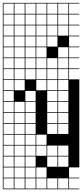

<svg xmlns="http://www.w3.org/2000/svg" viewBox="-20 -1025 578 1352"><path d="M0 307.7V-1004.8H538.5V-1000H466.3V-927.9H538.5V-923.1H466.3V-851H538.5V-846.2H466.3V-774H538.5V-769.2H466.3V-697.1H538.5V-692.3H466.3V-620.2H538.5V-615.4H466.3V-543.3H538.5V-538.5H466.3V-466.3H538.5V153.8H466.3V226H538.5V230.8H466.3V302.9H538.5V307.7ZM389.4 -927.9H461.5V-1000H389.4ZM312.5 -927.9H384.6V-1000H312.5ZM235.6 -927.9H307.7V-1000H235.6ZM158.7 -927.9H230.8V-1000H158.7ZM4.8 -927.9H76.9V-1000H4.8ZM81.7 -927.9H153.8V-1000H81.7ZM389.4 -851H461.5V-923.1H389.4ZM312.5 -851H384.6V-923.1H312.5ZM235.6 -851H307.7V-923.1H235.6ZM158.7 -851H230.8V-923.1H158.7ZM4.8 -851H76.9V-923.1H4.8ZM81.7 -851H153.8V-923.1H81.7ZM389.4 -774H461.5V-846.2H389.4ZM312.5 -774H384.6V-846.2H312.5ZM235.6 -774H307.7V-846.2H235.6ZM4.8 -774H76.9V-846.2H4.8ZM158.7 -774H230.8V-846.2H158.7ZM81.7 -774H153.8V-846.2H81.7ZM312.5 -697.1H384.6V-769.2H312.5ZM235.6 -697.1H307.7V-769.2H235.6ZM4.8 -697.1H76.9V-769.2H4.8ZM158.7 -697.1H230.8V-769.2H158.7ZM81.7 -697.1H153.8V-769.2H81.7ZM158.7 -620.2H230.8V-692.3H158.7ZM235.6 -620.2H307.7V-692.3H235.6ZM81.7 -620.2H153.8V-692.3H81.7ZM389.4 -620.2H461.5V-692.3H389.4ZM4.8 -620.2H76.9V-692.3H4.8ZM81.7 -543.3H153.8V-615.4H81.7ZM389.4 -543.3H461.5V-615.4H389.4ZM312.5 -543.3H384.6V-615.4H312.5ZM235.6 -543.3H307.7V-615.4H235.6ZM4.8 -543.3H76.9V-615.4H4.8ZM158.7 -543.3H230.8V-615.4H158.7ZM81.7 -466.3H153.8V-538.5H81.7ZM389.4 -466.3H461.5V-538.5H389.4ZM312.5 -466.3H384.6V-538.5H312.5ZM4.8 -466.3H76.9V-538.5H4.8ZM235.6 -466.3H307.7V-538.5H235.6ZM158.7 -466.3H230.8V-538.5H158.7ZM81.7 -389.4H153.8V-461.5H81.7ZM389.4 -389.4H461.5V-461.5H389.4ZM312.5 -389.4H384.6V-461.5H312.5ZM4.8 -389.4H76.9V-461.5H4.8ZM235.6 -389.4H307.7V-461.5H235.6ZM76.9 -384.6H4.8V-312.5H76.9ZM312.5 -312.5H384.6V-384.6H312.5ZM389.4 -312.5H461.5V-384.6H389.4ZM158.7 -312.5H230.8V-384.6H158.7ZM81.7 -235.6H153.8V-307.7H81.7ZM158.7 -235.6H230.8V-307.7H158.7ZM4.8 -235.6H76.9V-307.7H4.8ZM312.5 -235.6H384.6V-307.7H312.5ZM389.4 -235.6H461.5V-307.7H389.4ZM158.7 -158.7H230.8V-230.8H158.7ZM4.8 -158.7H76.9V-230.8H4.8ZM312.5 -158.7H384.6V-230.8H312.5ZM81.7 -158.7H153.8V-230.8H81.7ZM389.4 -158.7H461.5V-230.8H389.4ZM81.7 -81.7H153.8V-153.8H81.7ZM158.7 -81.7H230.8V-153.8H158.7ZM312.5 -81.7H384.6V-153.8H312.5ZM4.8 -81.7H76.9V-153.8H4.8ZM389.4 -81.7H461.5V-153.8H389.4ZM235.6 -4.8H307.7V-76.9H235.6ZM81.7 -4.8H153.8V-76.9H81.7ZM158.7 -4.8H230.8V-76.9H158.7ZM4.8 -4.8H76.9V-76.9H4.8ZM235.6 72.1H307.7V0H235.6ZM158.7 72.1H230.8V0H158.7ZM81.7 72.1H153.8V0H81.7ZM312.5 72.1H384.6V0H312.5ZM4.8 72.1H76.9V0H4.8ZM389.4 72.1H461.5V0H389.4ZM312.5 149H384.6V76.9H312.5ZM81.7 149H153.8V76.9H81.7ZM158.7 149H230.8V76.9H158.7ZM4.8 149H76.9V76.9H4.8ZM389.4 149H461.5V76.9H389.4ZM158.7 226H230.8V153.8H158.7ZM81.7 226H153.8V153.8H81.7ZM235.6 226H307.7V153.8H235.6ZM4.8 226H76.9V153.8H4.8ZM158.7 302.9H230.8V230.8H158.7ZM389.4 302.9H461.5V230.8H389.4ZM235.6 302.9H307.7V230.8H235.6ZM312.5 302.9H384.6V230.8H312.5ZM4.8 302.9H76.9V230.8H4.8ZM81.7 302.9H153.8V230.8H81.7Z"/></svg>

Font: Jacquarda Bastarda 9 Charted
Style: Regular
Weight: 400
Designer: Sarah Cadigan-Fried
Version: Version 1.000; ttfautohint (v1.8.4.7-5d5b)